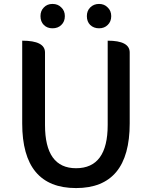

<svg xmlns="http://www.w3.org/2000/svg" viewBox="-20 -944 773 977"><path d="M367 13Q93 13 93 -316V-737Q209 -737 209 -677V-308Q209 -88 367 -88Q528 -88 528 -308V-737Q640 -737 640 -677V-316Q640 13 367 13ZM247 -800Q220 -800 203 -817Q186 -834 186 -862Q186 -889 203 -906Q220 -924 247 -924Q275 -924 292 -906Q310 -889 310 -862Q310 -834 292 -817Q275 -800 247 -800ZM439 -817Q422 -834 422 -862Q422 -889 439 -906Q457 -924 484 -924Q511 -924 528 -906Q546 -889 546 -862Q546 -834 528 -817Q511 -800 484 -800Q457 -800 439 -817Z"/></svg>

Font: Swei Half Moon CJK SC
Style: Medium
Weight: 500
Version: Version 2.071